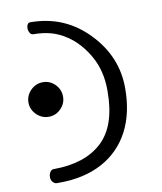

<svg xmlns="http://www.w3.org/2000/svg" viewBox="-87 -868 790 935"><g transform="rotate(-10 307.5 -400.0)"><path d="M129 -3H118Q108 -3 99 -12.5Q90 -22 90 -37Q90 -52 97 -62.5Q104 -73 114 -73Q269 -73 354 -151.5Q439 -230 439 -401V-406Q439 -502 397.5 -575.5Q356 -649 295 -690Q258 -715 218.5 -726Q179 -737 132 -737Q120 -737 114 -748Q108 -759 108 -771Q108 -781 112.5 -789Q117 -797 126 -797Q296 -797 412 -676Q526 -558 526 -401Q526 -277 479 -188Q432 -99 343 -51Q254 -3 129 -3ZM136 -499Q171 -499 196 -473.5Q221 -448 221 -413Q221 -379 196 -353.5Q171 -328 136 -328Q101 -328 75.5 -353.5Q50 -379 50 -413Q50 -448 75.5 -473.5Q101 -499 136 -499Z"/></g></svg>

Font: Shafarik
Style: Regular
Weight: 400
Version: Version 1.001; ttfautohint (v1.8.4.7-5d5b)